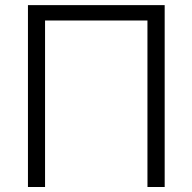

<svg xmlns="http://www.w3.org/2000/svg" viewBox="-20 -748 770 768"><path d="M638.7 -727.5V0H569.8V-666H160.2V0H91.8V-727.5Z"/></svg>

Font: Inter 18pt Light
Style: Regular
Weight: 300
Designer: Rasmus Andersson
Foundry: rsms
Version: Version 4.001;git-66647c0bb